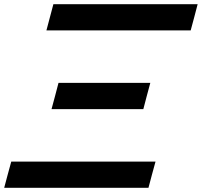

<svg xmlns="http://www.w3.org/2000/svg" viewBox="-20 -895 962 915"><path d="M0 0H687.5Q692.9 -21 704.1 -62.5Q715.3 -104 721.2 -125H33.7Q27.8 -104 16.6 -62.5Q5.4 -21 0 0ZM225.6 -375H663.1Q668.5 -395.5 679.4 -437.3Q690.4 -479 696.3 -500H258.8Q253.4 -479 242.4 -437.5Q231.4 -396 225.6 -375ZM201.2 -750H888.7Q894.5 -770.5 905.5 -812.5Q916.5 -854.5 921.9 -875H234.4Q229 -854 217.8 -812.5Q206.5 -771 201.2 -750Z"/></svg>

Font: Faithful 32x
Style: SemiboldOblique
Weight: 400
Foundry: Faithful Resource Pack
Version: Version 1.0; January 27, 2023